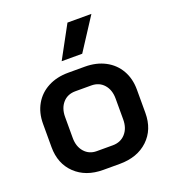

<svg xmlns="http://www.w3.org/2000/svg" viewBox="-136 -846 859 957"><g transform="rotate(-20 293.0 -367.5)"><path d="M44 -187V-311Q44 -369 69.5 -413.5Q95 -458 141.5 -482.5Q188 -507 249 -507H337Q398 -507 444.5 -482.5Q491 -458 516.5 -413.5Q542 -369 542 -311V-187Q542 -99 485.5 -45.5Q429 8 335 8H248Q156 8 100 -45.5Q44 -99 44 -187ZM334 -91Q376 -91 401.5 -119.5Q427 -148 427 -194V-305Q427 -351 402 -379.5Q377 -408 335 -408H251Q209 -408 184 -379.5Q159 -351 159 -305V-194Q159 -148 184 -119.5Q209 -91 249 -91ZM331 -743H458L347 -572H238Z"/></g></svg>

Font: Bai Jamjuree SemiBold
Style: Regular
Weight: 600
Version: Version 1.000; ttfautohint (v1.6)